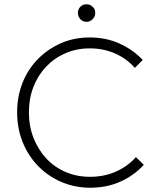

<svg xmlns="http://www.w3.org/2000/svg" viewBox="-20 -867 738 897"><path d="M402 10Q329 10 266.5 -17Q204 -44 157.5 -92Q111 -140 85.5 -204Q60 -268 60 -342Q60 -416 85 -479.5Q110 -543 156.5 -590.5Q203 -638 264.5 -665Q326 -692 399 -692Q475 -692 537.5 -664Q600 -636 647 -587L610 -550Q572 -593 518 -617Q464 -641 399 -641Q338 -641 286 -618.5Q234 -596 195.5 -555.5Q157 -515 136 -460.5Q115 -406 115 -342Q115 -278 136.5 -223Q158 -168 196 -127Q234 -86 286.5 -63.5Q339 -41 400 -41Q467 -41 522 -65.5Q577 -90 615 -133L652 -97Q606 -47 542.5 -18.5Q479 10 402 10ZM384 -765Q367 -765 355.5 -777.5Q344 -790 344 -807Q344 -824 355.5 -835.5Q367 -847 384 -847Q401 -847 413 -835.5Q425 -824 425 -807Q425 -790 413 -777.5Q401 -765 384 -765Z"/></svg>

Font: Outfit Thin ExtraLight
Style: Regular
Weight: 250
Version: Version 1.100;gftools[0.9.27]